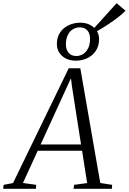

<svg xmlns="http://www.w3.org/2000/svg" viewBox="-80 -1173 800 1193"><path d="M-60.5 0 -57.5 -24.5 1 -35.5 347 -749H419L543 -36L617 -24.5L615 0H377L380.5 -24.5L461.5 -35.5L430 -236.5H154.5L62.5 -36L145 -24.5L143 0ZM172.5 -275.5H423.5L367 -637L361 -687L339 -639.5ZM391 -796Q339 -796 306.2 -825.2Q273.5 -854.5 273.5 -900Q273.5 -932 285.2 -956.5Q297 -981 317.5 -997.8Q338 -1014.5 364.2 -1023.2Q390.5 -1032 419 -1032Q453 -1032 479.2 -1018.5Q505.5 -1005 520.5 -982.2Q535.5 -959.5 535.5 -930.5Q535.5 -887.5 515.5 -857.5Q495.5 -827.5 462.8 -811.8Q430 -796 391 -796ZM394 -825Q417 -825 436.5 -837.2Q456 -849.5 467.8 -873.5Q479.5 -897.5 479.5 -932Q479.5 -965 462.8 -984Q446 -1003 415.5 -1003Q392.5 -1003 372.8 -991Q353 -979 341.2 -955.2Q329.5 -931.5 329.5 -897.5Q329.5 -865 346.2 -845Q363 -825 394 -825ZM520 -977.5 500 -993 644.5 -1153 700 -1106.5Q680 -1085.5 649.5 -1062.2Q619 -1039 585 -1017Q551 -995 520 -977.5Z"/></svg>

Font: Merriweather 96pt Light
Style: Italic
Weight: 300
Italic angle: -7.8°
Version: Version 2.101